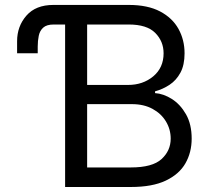

<svg xmlns="http://www.w3.org/2000/svg" viewBox="-20 -747 843 767"><path d="M240.1 0V-649.1H194.6Q166.2 -649.1 152.5 -636.5Q138.8 -623.9 134.8 -603.9Q130.7 -583.8 130.7 -561.1V-534.1H48.3V-582.4Q48.3 -642 85.6 -684.7Q122.9 -727.3 193.2 -727.3H494.3Q570.3 -727.3 619.7 -701.2Q669 -675.1 693.2 -631.2Q717.3 -587.4 717.3 -534.1Q717.3 -487.2 700.8 -456.7Q684.3 -426.1 657.5 -408.4Q630.7 -390.6 599.4 -382.1V-375Q632.8 -372.9 666.5 -351.6Q700.3 -330.3 723 -290.5Q745.7 -250.7 745.7 -193.2Q745.7 -138.5 720.9 -94.8Q696 -51.1 642.4 -25.6Q588.8 0 502.8 0ZM328.1 -78.1H502.8Q589.1 -78.1 625.5 -111.7Q661.9 -145.2 661.9 -193.2Q661.9 -230.1 643.1 -261.5Q624.3 -293 589.5 -312Q554.7 -331 507.1 -331H328.1ZM328.1 -407.7H491.5Q551.1 -407.7 592.3 -442.1Q633.5 -476.6 633.5 -534.1Q633.5 -582 600.1 -615.6Q566.8 -649.1 494.3 -649.1H328.1Z"/></svg>

Font: Inter Alia
Style: Regular
Weight: 400
Designer: Rasmus Andersson (Latin, Greek, Cyrillic etc.) and Evan from Shavian.info (Shavian, old style figures)
Foundry: Shavian.info
Version: Version 0.001;git-37ab20767